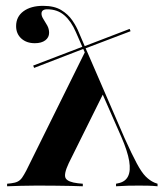

<svg xmlns="http://www.w3.org/2000/svg" viewBox="-20 -651 575 671"><path d="M108.1 -2.4Q79.8 -2.4 52.8 -1.6Q25.8 -0.8 4.8 0V-8.9L19.4 -10.5Q33.1 -12.1 41.9 -16.5Q50.8 -21 57.3 -30.2Q63.7 -39.5 71.8 -54.8L278.2 -471.8H283.9L415.3 -168.5Q441.1 -111.3 458.1 -79.8Q475 -48.4 489.1 -34.3Q503.2 -20.2 519.4 -12.9L530.6 -8.9V0Q514.5 -1.6 499.6 -2Q484.7 -2.4 466.1 -2.4Q445.2 -2.4 427 -2Q408.9 -1.6 385.5 0V-8.9L392.7 -10.5Q417.7 -15.3 427.4 -34.7Q437.1 -54 431.5 -88.3Q425.8 -122.6 404 -172.6L333.1 -333.9L341.1 -324.2L220.2 -80.6Q201.6 -41.1 209.7 -27.8Q217.7 -14.5 252.4 -10.5L269.4 -8.9V0Q253.2 -0.8 229 -1.2Q204.8 -1.6 175.8 -2Q146.8 -2.4 114.5 -2.4H112.1ZM282.3 -454 245.2 -538.7Q229 -576.6 204.8 -597.6Q180.6 -618.5 145.2 -618.5Q125 -618.5 125 -603.2Q125 -594.4 131.9 -583.9Q138.7 -573.4 145.2 -561.7Q151.6 -550 151.6 -536.3Q151.6 -520.2 138.3 -510.1Q125 -500 101.6 -500Q72.6 -500 54.4 -516.5Q36.3 -533.1 36.3 -559.7Q36.3 -592.7 62.1 -611.7Q87.9 -630.6 130.6 -630.6Q169.4 -630.6 193.5 -616.1Q217.7 -601.6 232.7 -579.8Q247.6 -558.1 256.5 -535.5L290.3 -456.5ZM99.2 -413.7 96 -421.8 271 -488.7 275 -481.5ZM275 -480.6 271 -487.9 433.1 -550 436.3 -541.9Z"/></svg>

Font: Playfair 144pt SemiExpanded ExtraBold
Style: Regular
Weight: 800
Width: 6
Designer: Claus Eggers Sørensen
Foundry: Claus Eggers Sørensen
Version: Version 2.203